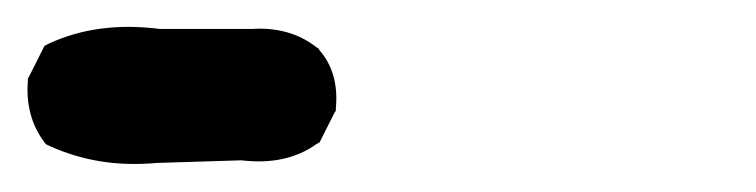

<svg xmlns="http://www.w3.org/2000/svg" viewBox="-31 56 551 140"><path d="M145 172.9 83.5 174.8Q61.5 176.8 42 173.6Q22.5 170.4 4.4 162.1L2.4 161.1L1 159.2Q-5.9 149.9 -8.8 138.7Q-11.7 127.4 -10.7 115.2V113.3L-9.8 111.8L0 92.3L1.5 89.4L4.4 87.9Q40 71.3 85.4 77.1H152.8Q166.5 76.2 178.5 79.6Q190.4 83 200.2 90.8L201.2 91.3L201.7 92.3Q216.3 108.9 213.9 134.8V136.7L212.9 138.2L203.1 157.7L202.1 159.7L199.7 161.1Q177.7 176.8 145 172.9Z"/></svg>

Font: NaikaiFont
Style: Bold
Weight: 700
Version: Version 1.89